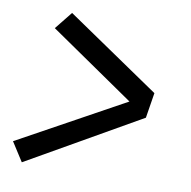

<svg xmlns="http://www.w3.org/2000/svg" viewBox="-71 -713 743 748"><g transform="rotate(10 300.0 -338.5)"><path d="M63 -35 15 -110 435 -341 99 -572 155 -642 525 -390 509 -290Z"/></g></svg>

Font: Iosevka SmBd Ex Obl
Style: Regular
Weight: 600
Width: 7
Italic angle: -9°
Monospace: yes
Designer: Belleve Invis
Foundry: Belleve Invis
Version: Version 32.5.0; ttfautohint (v1.8.4)